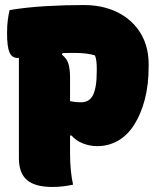

<svg xmlns="http://www.w3.org/2000/svg" viewBox="-20 -733 640 762"><path d="M270 0Q250 4 230.5 6.5Q211 9 188 9Q119 9 87 -18.5Q55 -46 55 -105Q55 -163 55 -220Q55 -277 55 -335Q55 -393 55 -450.5Q55 -508 55 -566H247L226 -516Q246 -500 252 -478.5Q258 -457 258 -427Q258 -382 258 -332Q258 -282 258 -229.5Q258 -177 258 -125Q258 -89 261 -58Q264 -27 270 0ZM18 -693Q84 -704 160 -708.5Q236 -713 313 -713Q360 -713 399.5 -702Q439 -691 470.5 -670.5Q502 -650 524.5 -621Q547 -592 558.5 -556Q570 -520 570 -478V-470Q570 -396 554.5 -337.5Q539 -279 512 -237Q485 -195 447.5 -174Q410 -153 366 -153Q336 -153 308.5 -164Q281 -175 264 -195H224V-346Q243 -335 261 -331Q279 -327 301 -327Q317 -327 329 -333.5Q341 -340 348.5 -354.5Q356 -369 360 -392.5Q364 -416 364 -451V-463Q364 -477 362.5 -490Q361 -503 357 -513Q342 -518 321.5 -520.5Q301 -523 274 -523Q210 -523 166.5 -518Q123 -513 95.5 -508Q68 -503 50 -503Q27 -503 17.5 -525.5Q8 -548 8 -601Q8 -632 11 -654Q14 -676 18 -693Z"/></svg>

Font: Recursive Casual Black
Style: Regular
Weight: 900
Version: Version 1.047